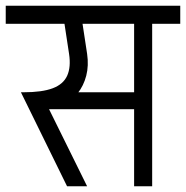

<svg xmlns="http://www.w3.org/2000/svg" viewBox="-50 -650 649 670"><path d="M275 -567V-630H427V-567ZM95 -269V-328H429V-269ZM61 -268 32 -328Q97 -328 134 -342Q171 -356 184.5 -386Q198 -416 191 -462H254Q260 -421 251 -386Q242 -351 221 -324.5Q200 -298 169 -283Q138 -268 99 -268ZM184 0 23 -328H92L254 0ZM191 -462 170 -600H233L254 -462ZM-30 -567V-630H345V-567ZM418 0V-620H481V0ZM320 -567V-630H579V-567Z"/></svg>

Font: Akshar Light
Style: Regular
Weight: 300
Designer: Tall Chai
Foundry: Tall Chai
Version: Version 1.100